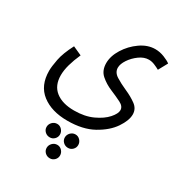

<svg xmlns="http://www.w3.org/2000/svg" viewBox="-206 -550 1085 1166"><g transform="rotate(30 336.5 33.5)"><path d="M295 230Q403 230 475.5 189.5Q548 149 584.5 95Q621 41 621 -1Q621 -41 587.5 -65.5Q554 -90 510.5 -109Q467 -128 433.5 -149Q400 -170 400 -203Q400 -229 421 -260.5Q442 -292 474.5 -315.5Q507 -339 540 -339Q560 -339 580.5 -330.5Q601 -322 617 -313L652 -377Q637 -389 605.5 -401.5Q574 -414 542 -414Q489 -414 439 -379Q389 -344 357 -292.5Q325 -241 325 -192Q325 -140 358 -111Q391 -82 434 -64Q477 -46 510 -29.5Q543 -13 543 14Q543 38 513.5 71.5Q484 105 429 130.5Q374 156 299 156Q217 156 170 119Q123 82 123 10Q123 -25 134.5 -66Q146 -107 167 -154L105 -182Q68 -111 58 -59Q48 -7 48 22Q48 125 116 177.5Q184 230 295 230ZM427 325Q427 306 413.5 291.5Q400 277 381 277Q361 277 347 291.5Q333 306 333 325Q333 344 347 357.5Q361 371 381 371Q400 371 413.5 357.5Q427 344 427 325ZM299 325Q299 306 285.5 291.5Q272 277 253 277Q233 277 219 291.5Q205 306 205 325Q205 344 219 357.5Q233 371 253 371Q272 371 285.5 357.5Q299 344 299 325ZM363 435Q363 416 349.5 401.5Q336 387 317 387Q297 387 283 401.5Q269 416 269 435Q269 454 283 467.5Q297 481 317 481Q336 481 349.5 467.5Q363 454 363 435Z"/></g></svg>

Font: Noto Sans Arabic Condensed
Style: Regular
Weight: 400
Width: 3
Designer: Nadine Chahine
Foundry: Monotype Imaging Inc.
Version: 1.001